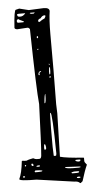

<svg xmlns="http://www.w3.org/2000/svg" viewBox="-67 -1056 563 1139"><g transform="rotate(-5 214.5 -487.0)"><path d="M92.8 -1017.6 148.4 -1003.9 237.3 -1007.8Q271.5 -1007.8 271.5 -987.3Q263.7 -937.5 263.7 -850.6V-636.7L261.7 -433.6L263.7 -378.9L256.8 -121.1Q293.9 -110.4 396.5 -103.5L398.4 -101.6V-83Q398.4 -75.2 412.1 -60.5Q396.5 -26.4 377.9 35.2L366.2 44.9H362.3Q353.5 33.2 328.1 33.2L106.4 2Q4.9 2 4.9 -9.8Q21.5 -42 29.3 -115.2H32.2V-117.2L44.9 -115.2H58.6Q69.3 -121.1 97.7 -126Q110.4 -119.1 118.2 -119.1H133.8Q147.5 -119.1 147.5 -146.5Q152.3 -193.4 161.1 -443.4Q152.3 -524.4 145.5 -891.6Q138.7 -900.4 131.8 -900.4L70.3 -896.5Q54.7 -898.4 54.7 -907.2Q61.5 -1012.7 72.3 -1012.7ZM77.1 -985.4V-982.4Q77.1 -969.7 90.8 -969.7H95.7Q111.3 -969.7 125 -985.4V-987.3H85.9ZM152.3 -983.4 162.1 -980.5H175.8L181.6 -985.4V-987.3H155.3ZM198.2 -934.6V-932.6L202.1 -928.7H207Q221.7 -940.4 237.3 -946.3Q244.1 -956.1 244.1 -961.9L241.2 -964.8H237.3Q224.6 -964.8 213.9 -949.2Q198.2 -945.3 198.2 -934.6ZM72.3 -949.2V-939.5L77.1 -934.6H104.5L113.3 -935.5V-939.5L88.9 -951.2L82 -956.1H79.1ZM181.6 -841.8V-836.9L184.6 -833H186.5L189.5 -836.9V-841.8L186.5 -845.7H184.6ZM177.7 -766.6V-764.6H184.6V-770.5H181.6ZM237.3 -675.8V-674.8L243.2 -668.9H244.1V-672.9L241.2 -675.8ZM239.3 -657.2 236.3 -629.9 237.3 -613.3H239.3Q244.1 -613.3 244.1 -631.8V-652.3ZM172.9 -621.1V-616.2L175.8 -613.3L179.7 -616.2V-623L177.7 -625Q177.7 -628.9 189.5 -633.8V-636.7H182.6Q172.9 -630.9 172.9 -621.1ZM237.3 -602.5 236.3 -593.8V-592.8H239.3L243.2 -595.7V-602.5ZM193.4 -449.2V-445.3H195.3Q203.1 -445.3 203.1 -500Q197.3 -500 193.4 -449.2ZM223.6 -385.7 220.7 -381.8 218.8 -296.9V-182.6L220.7 -130.9L222.7 -128.9H232.4Q236.3 -128.9 237.3 -141.6Q234.4 -385.7 223.6 -385.7ZM168 -183.6V-178.7Q168.9 -168.9 172.9 -168.9L179.7 -175.8V-185.5Q177.7 -203.1 172.9 -203.1Q168 -203.1 168 -183.6ZM84 -91.8V-89.8Q84 -80.1 93.8 -80.1H95.7V-89.8L90.8 -94.7H86.9ZM345.7 -93.8V-91.8Q349.6 -83 369.1 -83L376 -87.9V-93.8L367.2 -94.7H353.5ZM44.9 -86.9V-83L49.8 -81.1L52.7 -85L51.8 -89.8H47.9ZM113.3 -76.2V-74.2L121.1 -73.2H129.9L133.8 -76.2V-80.1L125 -81.1H123Q113.3 -80.1 113.3 -76.2ZM282.2 -57.6V-55.7Q282.2 -47.9 328.1 -46.9H364.3L373 -48.8V-52.7L360.4 -53.7ZM99.6 -46.9V-45.9L102.5 -42H123Q145.5 -42 145.5 -46.9V-48.8Q130.9 -52.7 107.4 -52.7H104.5ZM316.4 -19.5 321.3 -16.6H348.6Q361.3 -16.6 362.3 -21.5V-25.4L353.5 -26.4H333Q316.4 -24.4 316.4 -19.5ZM27.3 -19.5 31.2 -16.6H38.1L41 -19.5L36.1 -25.4H32.2ZM346.7 7.8V12.7L355.5 14.6H359.4L367.2 12.7V7.8L359.4 5.9H355.5Z"/></g></svg>

Font: Love Ya Like A Sister
Style: Regular
Weight: 400
Designer: Kimberly Geswein
Foundry: Kimberly Geswein
Version: Version 1.002 2007